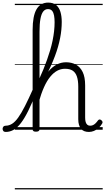

<svg xmlns="http://www.w3.org/2000/svg" viewBox="-114 -998 810 1477"><path d="M-70 17Q-83 17 -88.5 9.5Q-94 2 -94 -7Q-94 -16 -88 -23.5Q-82 -31 -70 -31Q-45 -31 -21.5 -45.5Q2 -60 26 -93.5Q50 -127 78 -182Q106 -237 142 -318Q148 -332 154.5 -327Q161 -322 165 -309Q169 -296 164 -284Q132 -204 104 -147Q76 -90 48.5 -53.5Q21 -17 -8 0Q-37 17 -70 17ZM570 17Q550 17 534.5 11Q519 5 509 -7.5Q499 -20 493.5 -38Q488 -56 488 -81V-332Q488 -379 477.5 -409.5Q467 -440 445 -454.5Q423 -469 386 -469Q354 -469 325.5 -453.5Q297 -438 271.5 -406.5Q246 -375 224.5 -327Q203 -279 184 -212L164 -250Q183 -316 207 -366.5Q231 -417 260 -450.5Q289 -484 322.5 -501.5Q356 -519 394 -519Q437 -519 470 -501Q503 -483 522 -444Q541 -405 541 -341V-93Q541 -73 545 -59.5Q549 -46 557.5 -38.5Q566 -31 579 -31Q590 -31 600 -35Q610 -39 620 -48.5Q630 -58 640 -72Q646 -79 652.5 -79Q659 -79 666 -73Q673 -67 674.5 -60.5Q676 -54 672 -48Q661 -28 644 -13Q627 2 608 9.5Q589 17 570 17ZM162 15Q149 15 143 10.5Q137 6 137 -4V-767Q137 -875 167 -926.5Q197 -978 257 -978Q295 -978 318 -959Q341 -940 351 -906.5Q361 -873 361 -829Q361 -800 358 -769Q355 -738 348.5 -705Q342 -672 332 -637Q322 -602 308 -565Q294 -528 276.5 -489Q259 -450 237.5 -409Q216 -368 190 -325V-4Q190 6 183 10.5Q176 15 162 15ZM190 -396Q206 -430 220.5 -466Q235 -502 248 -538.5Q261 -575 272 -612Q283 -649 290.5 -685.5Q298 -722 302 -757.5Q306 -793 306 -827Q306 -855 302 -878Q298 -901 287 -914.5Q276 -928 255 -928Q233 -928 218.5 -909.5Q204 -891 197 -852.5Q190 -814 190 -753ZM0 449H676V459H0ZM0 -20H676V0H0ZM0 -505H676V-500H0ZM0 -969H676V-959H0Z"/></svg>

Font: Playwrite IT Trad Guides
Style: Regular
Weight: 400
Designer: Veronika Burian, José Scaglione
Foundry: TypeTogether
Version: Version 1.003